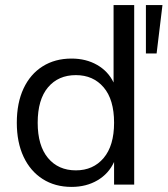

<svg xmlns="http://www.w3.org/2000/svg" viewBox="-20 -725 658 754"><path d="M261 9Q196 9 147.5 -22Q99 -53 72.5 -109.5Q46 -166 46 -243Q46 -321 72.5 -377.5Q99 -434 147.5 -464.5Q196 -495 261 -495Q318 -495 361.5 -470Q405 -445 426 -401V-705H507V0H428V-89Q407 -43 363 -17Q319 9 261 9ZM278 -56Q346 -56 387 -104.5Q428 -153 428 -243Q428 -334 387 -382Q346 -430 278 -430Q209 -430 168.5 -382Q128 -334 128 -243Q128 -153 168.5 -104.5Q209 -56 278 -56ZM553 -515V-705H618L595 -515Z"/></svg>

Font: Nunito Sans
Style: Regular
Weight: 400
Designer: Vernon Adams
Foundry: Vernon Adams
Version: Version 3.101; ttfautohint (v1.8.4.7-5d5b);gftools[0.9.27]